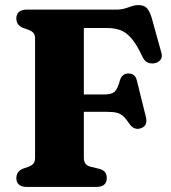

<svg xmlns="http://www.w3.org/2000/svg" viewBox="-20 -738 674 758"><path d="M436.5 -700Q458 -700 472.8 -704.5Q487.5 -709 500 -713.5Q512.5 -718 525.5 -718Q548.5 -718 559.8 -706Q571 -694 579 -667L617.5 -528.5Q622 -512.5 613.2 -501.5Q604.5 -490.5 588.5 -488Q575.5 -486 563.2 -491Q551 -496 542.5 -514Q520 -562 499.2 -586.2Q478.5 -610.5 455.2 -619Q432 -627.5 401 -627.5H311V-115.5Q311 -100 317.8 -91.5Q324.5 -83 338.5 -79.5L374 -71Q388.5 -66.5 395 -57.8Q401.5 -49 401.5 -34.5Q401.5 -18.5 391.5 -9.2Q381.5 0 360 0H86Q65 0 54.8 -9.2Q44.5 -18.5 44.5 -34.5Q44.5 -61 70.5 -72L92 -79.5Q105 -84 111.8 -92Q118.5 -100 118.5 -115.5V-584.5Q118.5 -600 111.8 -608Q105 -616 92 -620.5L70.5 -628Q44.5 -639 44.5 -665.5Q44.5 -681.5 54.8 -690.8Q65 -700 86 -700ZM234 -365H391Q422 -365 433.8 -377.2Q445.5 -389.5 453.5 -421Q458 -435 466.2 -441.2Q474.5 -447.5 486 -448Q514 -448.5 520.5 -419.5L556 -276Q560.5 -258 555 -247Q549.5 -236 535.5 -231.5Q523 -227 511.5 -231.5Q500 -236 491 -249Q478.5 -268 467.8 -278.2Q457 -288.5 442.5 -292.5Q428 -296.5 404 -296.5H234Z"/></svg>

Font: Fraunces 28pt Soft Wonky
Style: Bold
Weight: 700
Version: Version 1.000;[b76b70a41]